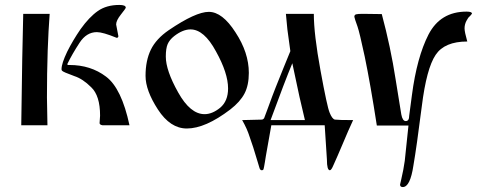

<svg xmlns="http://www.w3.org/2000/svg" viewBox="-20 -507 1954 777"><path d="M170 -113 172 0H66Q66 -32 70 -268L74 -451H181Q176 -385 173 -302Q170 -210 170 -113ZM504 0H395Q383 -2 383 -9L385 -39Q385 -120 349 -154Q315 -188 281 -199Q234 -216 231 -221Q229 -223 229 -227Q229 -250 252 -298Q275 -344 306 -389Q341 -438 376 -462.5Q411 -487 463 -487Q489 -487 489 -476Q489 -473 469.5 -448.5Q450 -424 450 -408Q450 -406 459 -361Q459 -354 452 -354Q396 -377 372 -377Q330 -377 302 -334Q272 -288 253 -249Q251 -245 256 -244H261Q347 -244 409 -197Q472 -150 504 0Z M569 -200Q569 -262 590.5 -306Q612 -350 663 -385Q772 -459 825 -459Q880 -459 933 -376Q987 -294 987 -212Q987 -162 969.5 -128.5Q952 -95 912 -64Q811 13 736 13Q669 13 619 -64Q569 -141 569 -200ZM651 -278Q651 -222 701 -133Q750 -45 808 -45Q839 -45 871 -71Q903 -98 903 -149Q903 -211 854 -299Q806 -388 751 -388Q720 -388 685 -361Q666 -346 658.5 -328.5Q651 -311 651 -278Z M1294 0H1078L1056 124L1052 149Q1048 173 1046.5 177.5Q1045 182 1039 182Q1032 182 1029 169L1023 149Q1003 81 990 46Q980 14 960 -21L1041 -23Q1047 -25 1049 -29Q1051 -33 1061 -61Q1071 -88 1082 -118Q1086 -130 1128 -234L1155 -300L1143 -388L1137 -451H1250Q1250 -369 1277 -222Q1304 -74 1314 -51Q1324 -26 1335 -23Q1351 -21 1409 -21Q1399 0 1388.5 24.5Q1378 49 1365.5 78.5Q1353 108 1346 124L1330 160Q1321 182 1315 182Q1303 182 1303 139ZM1075 -21H1214Q1195 -101 1192 -115Q1186 -143 1173 -204L1163 -251Q1133 -179 1075 -21Z M1633 1H1505Q1479 -167 1456 -278Q1435 -376 1427 -399Q1415 -432 1414 -439Q1414 -447 1421 -449Q1428 -451 1448 -451L1525 -450Q1561 -316 1581 -186L1604 -44Q1609 -17 1622 -17Q1636 -17 1636 -39L1647 -122Q1667 -275 1714 -367Q1762 -460 1868 -460Q1890 -460 1890 -452Q1887 -447 1881 -441Q1875 -437 1867.5 -422.5Q1860 -408 1860 -392Q1860 -378 1871 -339Q1779 -339 1743 -285Q1706 -230 1687 -77Q1666 88 1653 163Q1640 250 1610 250Q1599 250 1599 240L1604 218Q1613 180 1618 144Q1622 110 1633 1Z"/></svg>

Font: Pochaevsk Unicode
Style: Normal
Weight: 400
Version: Version 1.1